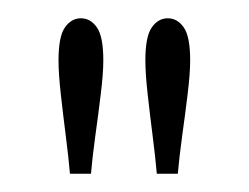

<svg xmlns="http://www.w3.org/2000/svg" viewBox="-20 -782 272 210"><path d="M56.5 -592Q55 -609.5 52 -633Q49 -656.5 46.5 -679Q44 -701.5 44 -716Q44 -742 51 -752Q58 -762 68.5 -762Q79 -762 86 -752Q93 -742 93 -716Q93 -701.5 90.2 -679Q87.5 -656.5 84.2 -633Q81 -609.5 79.5 -592ZM151.5 -592Q150 -609.5 147 -633Q144 -656.5 141.5 -679Q139 -701.5 139 -716Q139 -742 146 -752Q153 -762 163.5 -762Q174 -762 181 -752Q188 -742 188 -716Q188 -701.5 185.2 -679Q182.5 -656.5 179.2 -633Q176 -609.5 174.5 -592Z"/></svg>

Font: Imbue 10pt ExtraLight
Style: Regular
Weight: 200
Designer: Tyler Finck
Foundry: Etcetera Type Company
Version: Version 1.102; ttfautohint (v1.8.3)